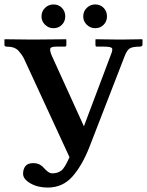

<svg xmlns="http://www.w3.org/2000/svg" viewBox="-20 -823 662 865"><path d="M167 -749Q167 -772 183 -787.5Q199 -803 221 -803Q244 -803 259 -787.5Q274 -772 274 -749Q274 -727 259 -711.5Q244 -696 221 -696Q199 -696 183 -711.5Q167 -727 167 -749ZM355 -749Q355 -772 371 -787.5Q387 -803 409 -803Q432 -803 447 -787.5Q462 -772 462 -749Q462 -727 447 -711.5Q432 -696 409 -696Q387 -696 371 -711.5Q355 -727 355 -749ZM216 -42Q239 -42 255.5 -54Q272 -66 293 -115L88 -559Q81 -574 64 -593.5Q47 -613 10 -613Q0 -613 0 -621V-645L1 -646Q1 -646 18.5 -646Q36 -646 60.5 -645.5Q85 -645 105 -645Q124 -645 152.5 -645Q181 -645 209.5 -645.5Q238 -646 257.5 -646Q277 -646 277 -646L279 -645V-621Q279 -613 272 -613H234Q209 -613 206.5 -604Q204 -595 212 -575L358 -254L479 -575Q490 -601 483.5 -607Q477 -613 446 -613H416Q410 -613 410 -621V-645L412 -646Q412 -646 426 -646Q440 -646 460.5 -645.5Q481 -645 502.5 -645Q524 -645 540 -645Q556 -645 574.5 -645.5Q593 -646 606.5 -646Q620 -646 620 -646L622 -645V-621Q622 -617 618 -615Q614 -613 611 -613Q577 -613 564 -604.5Q551 -596 540 -566L383 -161Q351 -79 307 -28.5Q263 22 195 22Q150 22 117 3Q84 -16 84 -40Q84 -61 94.5 -74.5Q105 -88 129 -88Q148 -88 160 -81Q172 -74 179 -65Q185 -58 195 -50Q205 -42 216 -42Z"/></svg>

Font: Libertinus Serif SemiBold
Style: Regular
Weight: 600
Designer: Philipp H. Poll, Khaled Hosny
Foundry: Caleb Maclennan
Version: Version 7.051;RELEASE